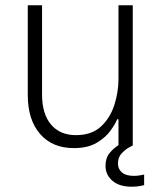

<svg xmlns="http://www.w3.org/2000/svg" viewBox="-20 -550 609 726"><path d="M259 10Q178 10 131.5 -43.5Q85 -97 85 -191V-530H139V-193Q139 -119 173 -79Q207 -39 267 -39Q326 -39 361 -71Q396 -103 412 -152Q428 -201 428 -252V-530H482V0Q482 0 468 7.5Q454 15 440 30Q426 45 426 68Q426 89 441 102Q456 115 486 115Q500 115 512.5 112.5Q525 110 525 110V150Q525 150 511.5 153Q498 156 478 156Q431 156 405 133.5Q379 111 379 77Q379 47 395 28Q411 9 428 -1V-99H423Q416 -81 397.5 -55.5Q379 -30 345.5 -10Q312 10 259 10Z"/></svg>

Font: Be Vietnam Pro ExtraLight
Style: Regular
Weight: 200
Designer: Lam Bao, Tony Le, Vietanh Nguyen
Foundry: Yellow Type Foundry
Version: Version 1.002; ttfautohint (v1.8.3)